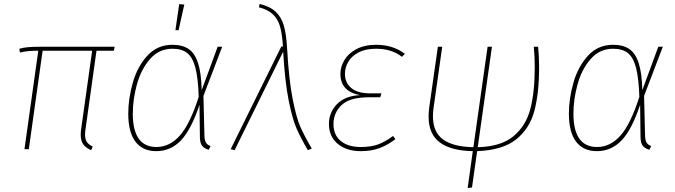

<svg xmlns="http://www.w3.org/2000/svg" viewBox="-20 -756 3420 973"><path d="M414 -106Q411 -88 411 -75Q411 -51 420 -37Q429 -23 450 -13L442 5Q414 -7 401.5 -25Q389 -43 389 -73Q389 -89 392 -107L447 -499H196L126 0H104L174 -499Q143 -499 123.5 -497Q104 -495 81 -490L78 -509Q100 -515 122.5 -517Q145 -519 181 -519H561L557 -499H469Z M1002 -299 1083 -519H1106L1011 -270L1016 -68Q1017 -43 1024.5 -32Q1032 -21 1047 -16L1038 3Q1016 -3 1004.5 -17Q993 -31 993 -64L991 -225Q949 -99 897 -44.5Q845 10 772 10Q703 10 666.5 -38Q630 -86 630 -180Q630 -256 653 -337Q676 -418 726.5 -473.5Q777 -529 854 -529Q904 -529 935.5 -508Q967 -487 983.5 -437Q1000 -387 1002 -299ZM653 -180Q653 -11 773 -11Q839 -11 890.5 -68Q942 -125 987 -265Q984 -361 970 -413.5Q956 -466 928.5 -487.5Q901 -509 854 -509Q786 -509 740.5 -457Q695 -405 674 -329Q653 -253 653 -180ZM914 -733 885 -603H869L888 -735Z M1435 -510Q1444 -351 1463 -255Q1482 -159 1502 -113.5Q1522 -68 1560 -3L1540 5Q1504 -57 1483 -104.5Q1462 -152 1443 -246.5Q1424 -341 1415 -494L1169 5L1149 0L1406 -521L1414 -520Q1410 -583 1399.5 -620.5Q1389 -658 1364 -682.5Q1339 -707 1292 -719L1296 -736Q1349 -723 1377.5 -696Q1406 -669 1418.5 -626Q1431 -583 1435 -510Z M1647 -128Q1647 -186 1687.5 -228Q1728 -270 1804 -274Q1705 -293 1705 -382Q1705 -417 1725 -451Q1745 -485 1786 -507Q1827 -529 1886 -529Q1972 -529 2032 -483L2017 -468Q1965 -509 1886 -509Q1832 -509 1796.5 -490Q1761 -471 1744.5 -442Q1728 -413 1728 -382Q1728 -337 1760 -310Q1792 -283 1855 -283H1913L1907 -263H1850Q1752 -263 1711 -223.5Q1670 -184 1670 -127Q1670 -72 1707 -41.5Q1744 -11 1808 -11Q1861 -11 1897 -24.5Q1933 -38 1972 -67L1984 -51Q1945 -21 1903.5 -5.5Q1862 10 1808 10Q1736 10 1691.5 -27Q1647 -64 1647 -128Z M2398 10 2372 194 2350 197 2376 10Q2265 8 2208.5 -34.5Q2152 -77 2152 -165Q2152 -186 2155 -210L2199 -519H2221L2177 -208Q2174 -186 2174 -166Q2174 -87 2225 -49.5Q2276 -12 2379 -10L2451 -519H2473L2401 -10Q2519 -13 2582.5 -66Q2646 -119 2668 -205Q2690 -291 2690 -415Q2690 -471 2685 -519H2707Q2712 -471 2712 -415Q2712 -284 2688 -194Q2664 -104 2595.5 -49.5Q2527 5 2398 10Z M3235 -299 3316 -519H3339L3244 -270L3249 -68Q3250 -43 3257.5 -32Q3265 -21 3280 -16L3271 3Q3249 -3 3237.5 -17Q3226 -31 3226 -64L3224 -225Q3182 -99 3130 -44.5Q3078 10 3005 10Q2936 10 2899.5 -38Q2863 -86 2863 -180Q2863 -256 2886 -337Q2909 -418 2959.5 -473.5Q3010 -529 3087 -529Q3137 -529 3168.5 -508Q3200 -487 3216.5 -437Q3233 -387 3235 -299ZM2886 -180Q2886 -11 3006 -11Q3072 -11 3123.5 -68Q3175 -125 3220 -265Q3217 -361 3203 -413.5Q3189 -466 3161.5 -487.5Q3134 -509 3087 -509Q3019 -509 2973.5 -457Q2928 -405 2907 -329Q2886 -253 2886 -180Z"/></svg>

Font: FiraGO Thin
Style: Italic
Weight: 100
Italic angle: -8°
Designer: bBox Type GmbH
Foundry: bBox Type GmbH
Version: Version 1.001